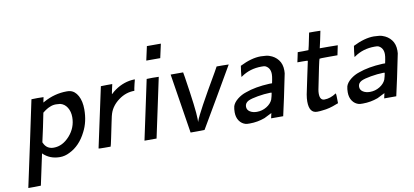

<svg xmlns="http://www.w3.org/2000/svg" viewBox="-77 -947 3036 1408"><g transform="rotate(-10 1441.0 -243.0)"><path d="M34 191Q35 190 102 -126Q169 -442 169 -443Q169 -444 214 -444Q259 -444 259 -443Q251 -405 251 -404Q255 -406 260 -409Q343 -455 434 -455Q447 -455 457 -453Q494 -445 516 -404.5Q538 -364 538 -303Q538 -211 501 -140Q454 -45 374 -7Q339 11 302 11Q226 11 176 -39V-36L127 193Q127 194 80 194H34ZM370 -373Q356 -375 339 -375Q315 -375 295 -366Q270 -357 238 -331Q217 -223 193 -118L196 -112Q217 -65 269 -65Q335 -65 388 -124.5Q441 -184 441 -262Q441 -304 422 -334.5Q403 -365 370 -373Z M591 -2 687 -449Q687 -450 730 -450H772L764 -414Q763 -409 761.5 -402.5Q760 -396 759.5 -392.5Q759 -389 758 -384.5Q757 -380 757 -379Q757 -378 757 -377Q759 -379 762 -381Q764 -384 775 -393Q841 -446 918 -454Q920 -454 925.5 -454.5Q931 -455 933 -455H941L938 -442Q937 -439 933 -422.5Q929 -406 926 -391.5Q923 -377 923 -373Q859 -373 805 -333Q751 -293 733 -237Q730 -231 718 -173Q706 -115 694.5 -59.5Q683 -4 681 -2V0H636Q591 0 591 -2Z M1048 -578Q1049 -578 1059 -628Q1069 -678 1070 -678V-680H1174V-678Q1173 -678 1163 -628Q1153 -578 1152 -578V-576H1048ZM1023 -2V0H933V-2Q934 -7 980.5 -224.5Q1027 -442 1027 -443Q1027 -444 1072 -444Q1117 -444 1117 -443Q1117 -442 1070.5 -224.5Q1024 -7 1023 -2Z M1275 -6 1206 -442V-444H1299V-442L1305 -408Q1344 -157 1344 -90V-65L1346 -73Q1365 -129 1527 -406L1548 -444H1593Q1638 -444 1638 -443Q1637 -442 1509 -221L1380 -1L1328 0H1276Z M1724 -418Q1810 -461 1879 -461Q1881 -461 1887 -460.5Q1893 -460 1896 -460Q1924 -460 1943 -453Q1983 -440 2007.5 -408.5Q2032 -377 2032 -329Q2032 -325 2031.5 -318Q2031 -311 2031 -308Q1991 -110 1966 -2V0H1876V-2L1884 -38Q1833 -12 1828 -10Q1774 10 1715 10Q1693 10 1686 8Q1656 0 1638 -26Q1620 -52 1620 -90Q1620 -115 1625 -135Q1634 -162 1663.5 -185.5Q1693 -209 1728 -220Q1801 -247 1907 -252H1927L1932 -277Q1937 -302 1937 -318Q1937 -367 1898 -384Q1891 -386 1872 -386Q1785 -386 1720 -340Q1715 -337 1714 -337Q1713 -338 1718 -377Q1723 -416 1724 -418ZM1709 -116Q1709 -92 1730 -78.5Q1751 -65 1782 -65Q1821 -65 1854 -85Q1887 -105 1900 -135Q1902 -140 1907 -160Q1912 -180 1912 -184Q1912 -186 1901 -186Q1857 -185 1808 -176.5Q1759 -168 1736 -157Q1709 -143 1709 -116Z M2217 11Q2158 11 2158 -75Q2158 -98 2163 -127Q2165 -137 2189 -251.5Q2213 -366 2214 -369Q2214 -371 2175 -371H2137V-373L2145 -410L2152 -444H2192L2232 -445L2240 -478Q2248 -512 2253 -541L2259 -571H2301Q2343 -571 2343 -570Q2343 -569 2330 -506L2316 -444H2383Q2450 -444 2450 -443Q2450 -440 2442.5 -407Q2435 -374 2435 -371H2368Q2301 -371 2301 -369Q2296 -360 2254 -148Q2251 -132 2251 -118Q2251 -68 2285 -68Q2329 -68 2374 -98Q2378 -94 2378 -28V-24L2364 -19Q2308 4 2258 8Q2238 11 2217 11Z M2566 -418Q2652 -461 2721 -461Q2723 -461 2729 -460.5Q2735 -460 2738 -460Q2766 -460 2785 -453Q2825 -440 2849.5 -408.5Q2874 -377 2874 -329Q2874 -325 2873.5 -318Q2873 -311 2873 -308Q2833 -110 2808 -2V0H2718V-2L2726 -38Q2675 -12 2670 -10Q2616 10 2557 10Q2535 10 2528 8Q2498 0 2480 -26Q2462 -52 2462 -90Q2462 -115 2467 -135Q2476 -162 2505.5 -185.5Q2535 -209 2570 -220Q2643 -247 2749 -252H2769L2774 -277Q2779 -302 2779 -318Q2779 -367 2740 -384Q2733 -386 2714 -386Q2627 -386 2562 -340Q2557 -337 2556 -337Q2555 -338 2560 -377Q2565 -416 2566 -418ZM2551 -116Q2551 -92 2572 -78.5Q2593 -65 2624 -65Q2663 -65 2696 -85Q2729 -105 2742 -135Q2744 -140 2749 -160Q2754 -180 2754 -184Q2754 -186 2743 -186Q2699 -185 2650 -176.5Q2601 -168 2578 -157Q2551 -143 2551 -116Z"/></g></svg>

Font: KaTeX_SansSerif
Style: Italic
Weight: 400
Version: Version 1.1; ttfautohint (v1.3)